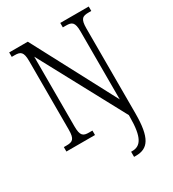

<svg xmlns="http://www.w3.org/2000/svg" viewBox="-223 -836 1082 1198"><g transform="rotate(-30 317.5 -237.0)"><path d="M384 240H398C485 240 527 186 527 9V-603C527 -672 545 -682 589 -682H608V-714H403V-682H425C468 -682 486 -672 486 -605V-115L169 -714H35V-682H55C98 -682 116 -672 116 -605V-111C116 -42 98 -32 54 -32H35V0H241V-32H217C175 -32 157 -42 157 -111V-613L486 -2V10C486 160 452 203 392 203H384Z"/></g></svg>

Font: Noto Serif Myanmar Condensed Light
Style: Regular
Weight: 300
Width: 3
Designer: Ben Mitchell and the Monotype Design Team
Foundry: Monotype Imaging Inc.
Version: Version 2.106